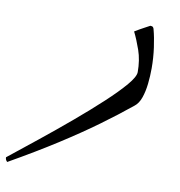

<svg xmlns="http://www.w3.org/2000/svg" viewBox="-401 -359 814 867"><g transform="rotate(10 6.5 74.0)"><path d="M212 82Q147 135 73 189Q-1 243 -94.5 303Q-188 363 -311 433Q-320 425 -320 413Q-257 363 -186 306Q-115 249 -47 191.5Q21 134 76.5 82.5Q132 31 165.5 -8.5Q199 -48 199 -69Q199 -124 183.5 -168.5Q168 -213 151 -247Q174 -261 193 -271Q212 -281 219 -285Q228 -285 231.5 -281Q235 -277 236 -271Q245 -238 251.5 -191.5Q258 -145 258 -97Q258 -61 254 -25Q250 11 240 39.5Q230 68 212 82Z"/></g></svg>

Font: Ruwudu
Style: Regular
Weight: 400
Designer: Becca Hirsbrunner Spalinger
Foundry: SIL International
Version: Version 3.000